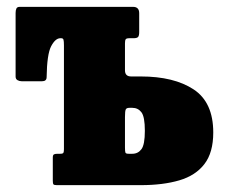

<svg xmlns="http://www.w3.org/2000/svg" viewBox="-20 -540 671 560"><path d="M145.5 0Q137.5 0 135.8 -2.5Q134 -5 134 -13V-80.5Q134 -88 137.5 -89.8Q141 -91.5 148 -91.5H155.5Q163.5 -91.5 165 -94.5Q166.5 -97.5 166.5 -105V-407.5Q166.5 -419.5 165.2 -424Q164 -428.5 158.5 -428.5H156Q141.5 -428.5 129.2 -405.2Q117 -382 116 -315Q116 -303 102.5 -303H43.5Q36.5 -303 31 -306.2Q25.5 -309.5 25.5 -316.5V-502Q25.5 -510 27.8 -515Q30 -520 37.5 -520H368Q386 -520 386 -501.5V-446.5Q386 -436 382.8 -432.2Q379.5 -428.5 369 -428.5H357Q348.5 -428.5 346.5 -425.2Q344.5 -422 344.5 -413.5V-335Q344.5 -317 362.5 -317H390.5Q487.5 -317 544.8 -279.2Q602 -241.5 602 -153.5Q602 -95 576.2 -61.5Q550.5 -28 503 -14Q455.5 0 390.5 0ZM366 -91.5Q382.5 -91.5 392.5 -104.8Q402.5 -118 402.5 -158.5Q402.5 -199.5 392.5 -212.5Q382.5 -225.5 366 -225.5H357.5Q349 -225.5 346.8 -220.8Q344.5 -216 344.5 -198.5V-109.5Q344.5 -97.5 346 -94.5Q347.5 -91.5 355.5 -91.5Z"/></svg>

Font: Besley* Condensed Heavy
Style: Regular
Weight: 800
Width: 3
Designer: Owen Earl
Foundry: indestructible type*
Version: Version 3.000; ttfautohint (v1.8.3)